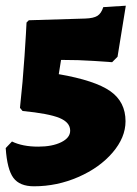

<svg xmlns="http://www.w3.org/2000/svg" viewBox="-36 -558 479 673"><path d="M-16 -39 6 -62Q43 -44 98 -44Q147 -44 178.5 -59.5Q210 -75 210 -100Q210 -129 172.5 -144.5Q135 -160 43 -169L34 -180Q44 -271 50 -362Q56 -453 57 -479L65 -487L263 -493Q292 -494 305.5 -502.5Q319 -511 326 -533L405 -538L376 -359L357 -340Q343 -341 292 -344.5Q241 -348 178 -348L170 -298Q297 -276 350.5 -238.5Q404 -201 404 -133Q404 -76 358.5 -23Q313 30 238.5 62.5Q164 95 83 95Q33 95 11 65.5Q-11 36 -16 -39Z"/></svg>

Font: Alegreya SC Black
Style: Regular
Weight: 900
Designer: Juan Pablo del Peral
Foundry: Huerta Tipografica
Version: Version 2.007; ttfautohint (v1.6)